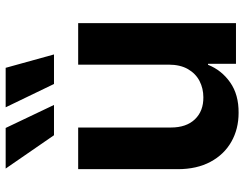

<svg xmlns="http://www.w3.org/2000/svg" viewBox="-108 -704 821 644"><g transform="rotate(-90 302.0 -381.5)"><path d="M407.7 -226.1V-529.3H546.9V0H410.6V-93.8H407.2Q389.2 -48.3 348.1 -19.5Q307.1 9.3 246.1 8.8Q191.9 8.8 149.2 -15.4Q106.4 -39.6 81.8 -85.4Q57.1 -131.3 57.1 -195.3V-529.3H196.8V-218.3Q196.8 -166.5 224.4 -137.7Q252 -108.9 298.3 -109.4Q327.6 -109.4 352.5 -122.1Q377.4 -134.8 392.6 -160.9Q407.7 -187 407.7 -226.1ZM170.9 -610.4 59.1 -772.5H195.3L272.5 -610.4ZM342.8 -610.4 264.6 -772.5H397L441.9 -610.4Z"/></g></svg>

Font: Inter Cardless Tabular Bold
Style: Bold
Weight: 700
Designer: Rasmus Andersson
Foundry: rsms
Version: Version 4.000;git-4fc901f